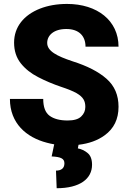

<svg xmlns="http://www.w3.org/2000/svg" viewBox="-20 -741 666 991"><path d="M246.6 66.4C293.5 68.8 312.5 77.1 312.5 102.1C312.5 128.9 294.4 139.6 269 139.6L272.5 230.5C392.1 230.5 455.1 182.1 455.1 109.4C455.1 81.5 447.3 61 432.1 48.8C417 36.1 399.9 28.3 381.8 24.9L385.3 6.3C439 0 483.9 -16.1 520 -42.5C567.9 -77.1 591.8 -126 591.8 -189.9C591.8 -250 571.3 -297.9 529.8 -334.5C488.3 -371.1 429.7 -400.9 354 -424.8C273.4 -451.7 223.6 -477.1 223.6 -519.5C223.6 -558.6 257.3 -591.3 322.3 -591.3C388.7 -591.3 421.4 -554.2 421.4 -500H591.8C591.8 -634.8 481.9 -720.7 326.2 -720.7C273.9 -720.7 227.1 -712.4 186 -696.3C103.5 -663.6 52.7 -602.5 52.7 -521C52.7 -478.5 64.5 -442.9 87.4 -414.1C110.4 -385.3 140.1 -361.8 177.2 -342.8C213.9 -323.7 253.4 -307.1 294.9 -293C330.6 -281.2 356.9 -270.5 375 -260.3C410.6 -239.7 420.4 -218.8 420.4 -189C420.4 -169.9 413.6 -153.8 399.4 -140.1C385.3 -126 361.8 -119.1 329.1 -119.1C288.6 -119.1 257.8 -127.4 235.8 -143.6C213.9 -159.7 203.1 -189 203.1 -230.5H31.2C31.2 -104.5 116.2 -31.7 221.7 -4.4C234.4 -1 247.1 2 259.8 3.9Z"/></svg>

Font: Vazirmatn Black
Style: Regular
Weight: 900
Designer: Saber Rastikerdar
Foundry: Saber Rastikerdar
Version: Version 33.003